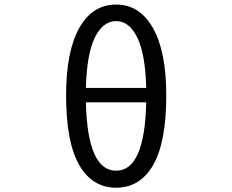

<svg xmlns="http://www.w3.org/2000/svg" viewBox="-20 -829 1040 861"><path d="M635.7 -370.1H365.2Q372.1 -63.5 501 -63.5Q628.9 -63.5 635.7 -370.1ZM365.2 -434.6H635.7Q631.8 -586.9 595.7 -660.6Q559.6 -734.4 501 -734.4Q441.4 -734.4 405.3 -660.6Q369.1 -586.9 365.2 -434.6ZM501 -808.6Q606.4 -808.6 666 -703.1Q725.6 -597.7 725.6 -401.4Q725.6 -191.4 667 -89.4Q608.4 12.7 501 12.7Q393.6 12.7 335 -89.4Q276.4 -191.4 276.4 -401.4Q276.4 -598.6 335.4 -703.6Q394.5 -808.6 501 -808.6Z"/></svg>

Font: Gen Shin Gothic Monospace Regular
Style: Regular
Weight: 400
Designer: [Source Han Sans]
Ryoko NISHIZUKA  (kana & ideographs); Paul D. Hunt (Latin, Greek & Cyrillic); Wenlong ZHANG  (bopomofo
Version: Version 1.002.20150607